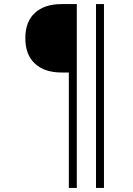

<svg xmlns="http://www.w3.org/2000/svg" viewBox="-20 -770 653 940"><path d="M317 150V-415H282Q198 -415 151 -458.5Q104 -502 104 -583Q104 -664 151 -707Q198 -750 282 -750H356V150ZM450 150V-750H489V150Z"/></svg>

Font: Orkney Light
Style: Regular
Weight: 300
Designer: Samuel Oakes and Alfredo Marco Pradil
Foundry: Alfredo Marco Pradil
Version: 1.0; ttfautohint (v1.5)